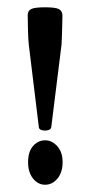

<svg xmlns="http://www.w3.org/2000/svg" viewBox="-20 -492 262 521"><path d="M85.4 -147 58.1 -371.1Q56.6 -384.3 55.9 -411.1Q55.2 -438 55.2 -451.2Q55.2 -462.9 64.7 -467.5Q74.2 -472.2 102.5 -472.2Q131.8 -472.2 140.6 -466.8Q149.4 -461.4 149.4 -449.7Q149.4 -440.9 148.9 -424.1Q148.4 -407.2 147.9 -391.6Q147.5 -376 147 -371.1L119.1 -147Q118.2 -140.6 110.1 -138.7Q102.1 -136.7 94 -138.7Q85.9 -140.6 85.4 -147ZM102.5 9.3Q83 9.3 69.6 -7.6Q56.2 -24.4 56.2 -51.8Q56.2 -80.6 69.8 -95.9Q83.5 -111.3 102.5 -111.3Q121.1 -111.3 135.5 -95.2Q149.9 -79.1 149.9 -51.8Q149.9 -24.4 136 -7.6Q122.1 9.3 102.5 9.3Z"/></svg>

Font: Dai Banna SIL Medium
Style: Regular
Weight: 500
Designer: Victor Gaultney
Foundry: SIL International
Version: Version 4.000